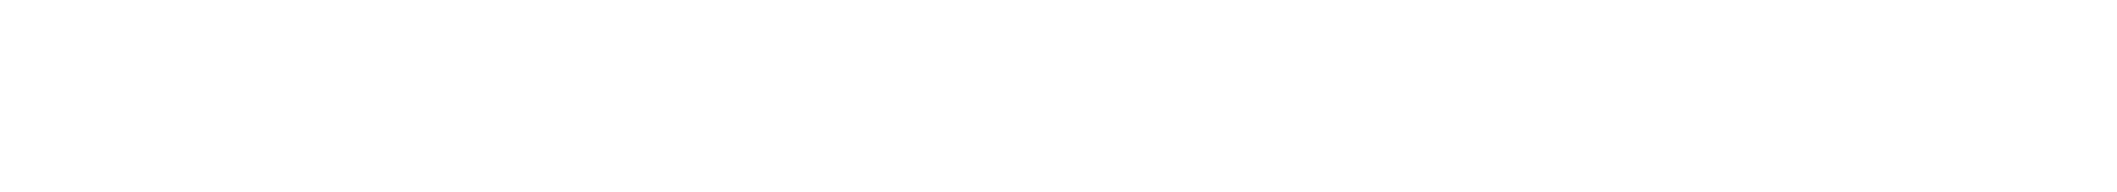

<svg xmlns="http://www.w3.org/2000/svg" viewBox="-20 -167 441 40"><path d="M0 -147Z"/></svg>

Font: Proton
Style: BkIt
Weight: 500
Version: Version 1.017